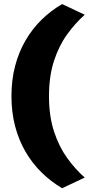

<svg xmlns="http://www.w3.org/2000/svg" viewBox="-20 -806 467 964"><path d="M292 139Q236.5 106.5 189.8 61Q143 15.5 108.8 -43Q74.5 -101.5 56 -171.8Q37.5 -242 37.5 -323Q37.5 -405 56 -475.2Q74.5 -545.5 108.8 -604Q143 -662.5 189.8 -708Q236.5 -753.5 292 -785.5L405.5 -732Q358 -690 317 -633.2Q276 -576.5 251 -500Q226 -423.5 226 -323Q226 -223 251 -146.5Q276 -70 317 -13Q358 44 405.5 85.5Z"/></svg>

Font: Commissioner Thin ExtraBold
Style: Regular
Weight: 800
Version: Version 1.000